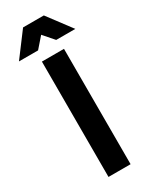

<svg xmlns="http://www.w3.org/2000/svg" viewBox="-249 -957 803 1009"><g transform="rotate(-30 153.0 -452.5)"><path d="M86 -700H220V0H86ZM324 -761H208L153 -824L98 -761H-18L90 -905H216Z"/></g></svg>

Font: Montserrat arm2 Medium
Style: Regular
Weight: 500
Designer: Julieta Ulanovsky
Foundry: Julieta Ulanovsky
Version: Version 6.000